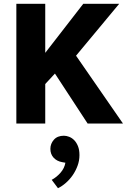

<svg xmlns="http://www.w3.org/2000/svg" viewBox="-20 -650 667 1010"><path d="M66 0V-630H218V-372L418 -630H607L380 -357L627 0H441L269 -263L218 -208V0ZM307 203Q279 198 262 179.5Q245 161 245 133Q245 106 263.5 85Q282 64 316 64Q329 64 343.5 69.5Q358 75 370 87Q382 99 390 118.5Q398 138 398 166Q398 195 388 222Q378 249 362.5 271.5Q347 294 326.5 312Q306 330 285 340L252 296Q278 282 298.5 258.5Q319 235 324 206Z"/></svg>

Font: Ek Mukta ExtraBold
Style: Regular
Weight: 800
Designer: Girish Dalvi and Yashodeep Gholap
Foundry: Ek Type
Version: Version 2.538;PS 1.002;hotconv 16.6.51;makeotf.lib2.5.65220;